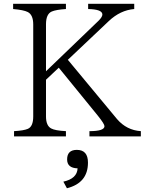

<svg xmlns="http://www.w3.org/2000/svg" viewBox="-20 -735 769 1021"><path d="M729 -9.8H455.6V-37.6Q535.6 -37.6 535.6 -64Q535.6 -75.7 500.5 -119.6L292.5 -375L224.6 -311V-115.7Q224.6 -66.4 252.4 -51.8Q272.9 -40.5 330.6 -37.6V-9.8H54.7V-37.6Q106.4 -40.5 127.9 -49.8Q156.7 -62 156.7 -115.7V-605Q156.7 -655.8 127.9 -670.9Q106.4 -682.1 49.8 -687V-714.8H330.6V-687Q278.3 -683.6 255.4 -673.8Q224.6 -660.6 224.6 -606V-356L504.4 -625Q524.4 -645 524.4 -657.7Q524.4 -685.5 448.7 -687V-714.8H693.8V-687Q619.6 -680.7 558.6 -623L340.8 -417L602.5 -101.6Q653.3 -42.5 729 -37.6ZM392.6 160.2Q336.9 158.7 336.9 112.8Q336.9 62 388.7 62Q447.8 62 447.8 129.9Q447.8 237.8 335.9 266.1L316.9 231Q390.1 214.8 392.6 160.2Z"/></svg>

Font: I.MingCP
Style: Regular
Weight: 400
Designer: I.Font Project
Version: Version 8.000; Sep 06, 2022